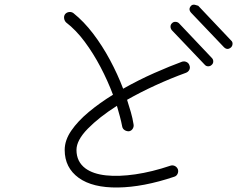

<svg xmlns="http://www.w3.org/2000/svg" viewBox="-20 -814 1040 831"><path d="M321 -44Q260 -88 260 -165Q260 -207 288.5 -248.5Q317 -290 364.5 -329.5Q412 -369 469 -404Q446 -465 415 -524Q384 -583 346.5 -633.5Q309 -684 266 -717Q259 -724 257.5 -734.5Q256 -745 262 -753Q269 -761 279.5 -762Q290 -763 298 -757Q343 -721 383 -668.5Q423 -616 456 -554.5Q489 -493 513 -430Q580 -468 648 -498Q716 -528 768 -547Q778 -550 787.5 -545.5Q797 -541 800 -531Q804 -521 799.5 -512Q795 -503 785 -499Q719 -475 653.5 -445Q588 -415 530 -382Q539 -354 546.5 -328Q554 -302 558 -276Q560 -266 554.5 -257Q549 -248 539 -246Q529 -245 520 -250.5Q511 -256 509 -266Q505 -287 499 -309.5Q493 -332 486 -356Q409 -307 360 -257Q311 -207 311 -165Q311 -114 350 -85Q383 -61 438.5 -55Q494 -49 566 -59.5Q638 -70 718 -97Q728 -100 737 -95.5Q746 -91 750 -81Q753 -71 748.5 -61.5Q744 -52 734 -49Q600 -4 490.5 -2.5Q381 -1 321 -44ZM896 -533Q890 -527 881 -527Q872 -527 866 -534L724 -683Q718 -690 718 -699Q718 -708 725 -714Q731 -720 740 -719.5Q749 -719 755 -713L897 -563Q903 -557 903 -548Q903 -539 896 -533ZM980 -609Q964 -595 949 -610L807 -759Q793 -775 808 -790Q815 -796 826.5 -792.5Q838 -789 838 -789L980 -639Q987 -633 986.5 -624Q986 -615 980 -609Z"/></svg>

Font: Zen Kurenaido
Style: Regular
Weight: 400
Designer: Yoshimichi Ohira
Foundry: Positype
Version: Version 1.001